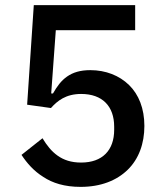

<svg xmlns="http://www.w3.org/2000/svg" viewBox="-20 -718 640 750"><path d="M508 -600H198L180 -353H187C203 -381 219 -403 242 -419C265 -435 293 -444 333 -444C393 -444 446 -423 484 -386C522 -349 544 -294 544 -226C544 -157 522 -97 479 -55C436 -13 374 12 295 12C232 12 185 -3 149 -27C112 -50 85 -81 64 -113L146 -178C163 -150 181 -127 205 -110C229 -93 258 -83 297 -83C380 -83 426 -131 426 -211V-223C426 -303 380 -351 297 -351C237 -351 204 -324 179 -296L86 -309L112 -698H508Z"/></svg>

Font: Plexus Sans Medium
Style: Regular
Weight: 500
Version: Version 2.001;PS 002.001;hotconv 1.0.70;makeotf.lib2.5.58329